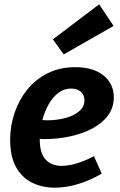

<svg xmlns="http://www.w3.org/2000/svg" viewBox="-20 -857 555 889"><path d="M234 12Q176 12 129 -11Q82 -34 54.5 -83Q27 -132 27 -210Q27 -274 47.5 -334.5Q68 -395 106.5 -442.5Q145 -490 201 -518Q257 -546 328 -546Q412 -546 459.5 -507.5Q507 -469 507 -406Q507 -359 480 -322.5Q453 -286 407.5 -262Q362 -238 304.5 -225.5Q247 -213 185 -213Q174 -213 164 -214V-213Q164 -147 191.5 -118Q219 -89 265 -89Q297 -89 335.5 -100.5Q374 -112 415 -134L451 -53Q396 -21 340.5 -4.5Q285 12 234 12ZM309 -447Q276 -447 249.5 -426.5Q223 -406 204.5 -372.5Q186 -339 176 -301Q187 -300 200 -300Q241 -300 280.5 -310Q320 -320 345.5 -341Q371 -362 371 -392Q371 -417 354.5 -432Q338 -447 309 -447ZM275 -605 225 -675 439 -837 506 -737Z"/></svg>

Font: Bitter
Style: Bold Italic
Weight: 700
Italic angle: -9°
Designer: Sol Matas, and Bitter project Authors
Foundry: Sol Matas
Version: Version 2.001